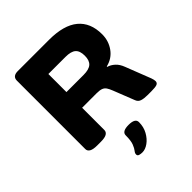

<svg xmlns="http://www.w3.org/2000/svg" viewBox="-253 -849 1239 1239"><g transform="rotate(-45 366.0 -230.0)"><path d="M146 2Q109 2 92 -8Q75 -18 75 -36V-660Q75 -700 123 -700H408Q542 -700 609 -644.5Q676 -589 676 -483Q676 -423 642.5 -376Q609 -329 550 -315V-311Q575 -304 597 -284Q619 -264 632 -229L699 -57Q706 -37 706 -26Q706 -9 691 -3.5Q676 2 640 2H606Q574 2 553.5 -4.5Q533 -11 525 -32L468 -177Q459 -200 450 -213.5Q441 -227 425.5 -233Q410 -239 381 -239H249V-36Q249 -18 232.5 -8Q216 2 179 2ZM249 -382H405Q455 -382 477 -401.5Q499 -421 499 -464Q499 -509 477 -528Q455 -547 405 -547H249ZM321 240Q307 240 294.5 236.5Q282 233 282 220Q282 209 292 197Q302 185 312 160Q322 135 322 86Q322 51 383 51Q443 51 443 86Q443 130 423.5 165Q404 200 376 220Q348 240 321 240Z"/></g></svg>

Font: Asap Expanded ExtraBold
Style: Regular
Weight: 800
Width: 7
Designer: Pablo Cosgaya
Foundry: Omnibus-Type
Version: Version 3.001; ttfautohint (v1.8.4.7-5d5b)